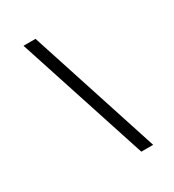

<svg xmlns="http://www.w3.org/2000/svg" viewBox="-192 -810 931 1025"><g transform="rotate(-30 274.0 -298.0)"><path d="M448 104H375L113 -700H187Z"/></g></svg>

Font: Kulim Park
Style: Italic
Weight: 400
Italic angle: -8°
Designer: Noponies / Dale Sattler
Foundry: Noponies
Version: Version 1.000; ttfautohint (v1.8.3)